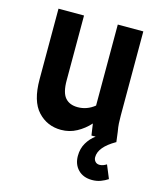

<svg xmlns="http://www.w3.org/2000/svg" viewBox="-108 -602 743 879"><g transform="rotate(15 263.0 -163.0)"><path d="M60 -187V-522H181V-214Q181 -157 201.5 -133Q222 -109 261 -109Q305 -109 341 -138V-522H462V-124Q462 -103 463 -86Q464 -69 468 -47L474 0H356L348 -55Q322 -26 288 -7.5Q254 11 214 11Q148 11 104 -36.5Q60 -84 60 -187ZM320 106Q320 71 336 44Q352 17 376 0H473Q398 43 398 91Q398 103 405.5 111.5Q413 120 426 120Q435 120 443 117Q451 114 459 109L485 172Q470 182 451.5 189Q433 196 411 196Q369 196 344.5 171Q320 146 320 106Z"/></g></svg>

Font: Radio Canada Condensed SemiBold
Style: Regular
Weight: 600
Width: 3
Designer: Charles Daoud, Etienne Aubert Bonn, Alexandre Saumier Demers, Jacques Le Bailly
Foundry: Radio-Canada
Version: Version 2.104; ttfautohint (v1.8.4.7-5d5b);gftools[0.9.28.de